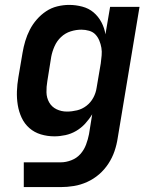

<svg xmlns="http://www.w3.org/2000/svg" viewBox="-20 -548 640 783"><path d="M77 215V114H228Q249 114 271 105.5Q293 97 308 80Q323 63 331 41.5Q339 20 343 -1L356 -82Q344 -62 327.5 -44Q311 -26 290.5 -14Q270 -2 247 3Q224 8 202 8Q173 8 146.5 0Q120 -8 100 -25.5Q80 -43 68.5 -67.5Q57 -92 52.5 -119.5Q48 -147 49 -175.5Q50 -204 55 -233L72 -333Q76 -357 83 -380.5Q90 -404 101.5 -426.5Q113 -449 130 -468.5Q147 -488 168 -502Q189 -516 213.5 -522Q238 -528 262 -528Q289 -528 315.5 -521Q342 -514 361.5 -497.5Q381 -481 393.5 -457.5Q406 -434 410 -408L429 -520H549L460 15Q456 42 447 68.5Q438 95 422 119.5Q406 144 384 163Q362 182 335.5 194Q309 206 281.5 210.5Q254 215 227 215ZM253 -93Q273 -93 294 -98Q315 -103 332.5 -116.5Q350 -130 360.5 -149.5Q371 -169 374 -190L391 -290Q393 -306 394.5 -322Q396 -338 393.5 -353Q391 -368 385 -382.5Q379 -397 369 -407.5Q359 -418 343.5 -422.5Q328 -427 312 -427Q290 -427 268 -420Q246 -413 229 -397Q212 -381 202.5 -359.5Q193 -338 189 -317L173 -217Q169 -194 169.5 -171.5Q170 -149 180.5 -130.5Q191 -112 210.5 -102.5Q230 -93 253 -93Z"/></svg>

Font: Iosevka Extended Oblique
Style: Bold
Weight: 700
Width: 7
Italic angle: -9°
Monospace: yes
Designer: Belleve Invis
Foundry: Belleve Invis
Version: Version 32.5.0; ttfautohint (v1.8.4)